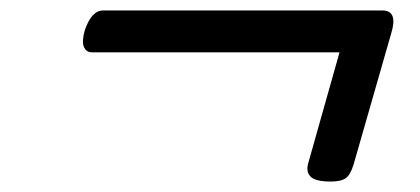

<svg xmlns="http://www.w3.org/2000/svg" viewBox="-20 -498 803 367"><path d="M612 -151Q582 -151 573 -161Q564 -171 570 -189L629 -398H156Q145 -398 140.5 -408Q136 -418 142 -440Q155 -478 177 -478H711Q741 -478 728 -435L656 -184Q650 -164 641 -157.5Q632 -151 612 -151Z"/></svg>

Font: Playwrite AU QLD
Style: Regular
Weight: 400
Designer: Veronika Burian, José Scaglione
Foundry: TypeTogether
Version: Version 1.002